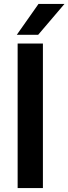

<svg xmlns="http://www.w3.org/2000/svg" viewBox="-20 -963 350 983"><path d="M70.3 -740.2H199.7V0H70.3ZM177.2 -942.9H310.1L175.3 -784.7H65.9Z"/></svg>

Font: Selawik Semibold
Style: Regular
Weight: 600
Designer: Aaron Bell
Foundry: Microsoft Corporation
Version: Version 1.01